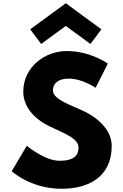

<svg xmlns="http://www.w3.org/2000/svg" viewBox="-20 -1157 766 1192"><path d="M393.5 -840C260.5 -840 124.5 -742 124.5 -588C124.5 -502 182.5 -425 281.5 -376C379.5 -327 467.5 -300 467.5 -240C467.5 -163 389.5 -159 348.5 -159C256.5 -159 146.5 -252 146.5 -252L52.5 -94C52.5 -94 169.5 15 362.5 15C523.5 15 673.5 -54 673.5 -251C673.5 -359 572.5 -437 480.5 -476C386.5 -516 308.5 -549 308.5 -595C308.5 -640 342.5 -669 406.5 -669C491.5 -669 573.5 -612 573.5 -612L649.5 -762C649.5 -762 543.5 -840 393.5 -840ZM167.5 -975 235.5 -884 388.5 -996 541.5 -884 609.5 -975 388.5 -1137Z"/></svg>

Font: Sztylet
Style: Bd
Weight: 700
Foundry: Cannot Into Space Fonts, PlusOne Fonts
Version: Version 0.12